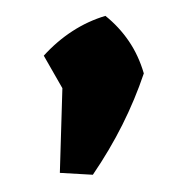

<svg xmlns="http://www.w3.org/2000/svg" viewBox="-34 -223 346 364"><g transform="rotate(-5 139.0 -41.0)"><path d="M67 99 91 -105 242 -75Q221 -27 193 18.5Q165 64 129 108ZM110 -8 56 -125Q83 -150 114 -166.5Q145 -183 179 -190Q203 -167 219 -138.5Q235 -110 242 -75Z"/></g></svg>

Font: Piazzolla Thin Black
Style: Regular
Weight: 900
Version: Version 2.005